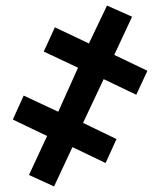

<svg xmlns="http://www.w3.org/2000/svg" viewBox="-20 -660 570 689"><path d="M174 9 240 -132 359 -75 398 -161 278 -219 352 -376 469 -320 509 -406 390 -463 454 -600 364 -640 299 -504 177 -562 137 -475 260 -417 189 -259 65 -317 26 -231 149 -172 84 -32Z"/></svg>

Font: Noto Sans Mono Condensed ExtraBold
Style: Regular
Weight: 800
Width: 3
Designer: Monotype Design Team
Foundry: Monotype Imaging Inc.
Version: Version 2.014